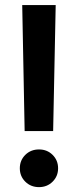

<svg xmlns="http://www.w3.org/2000/svg" viewBox="-20 -748 315 776"><path d="M79.6 -218.3 69.8 -727.5H205.1L194.8 -218.3ZM137.7 8.3Q104.5 8.3 82.3 -13.7Q60.1 -35.6 60.1 -67.9Q60.1 -100.1 82.3 -122.1Q104.5 -144 137.7 -144Q170.4 -144 192.6 -122.1Q214.8 -100.1 214.8 -67.9Q214.8 -35.6 192.6 -13.7Q170.4 8.3 137.7 8.3Z"/></svg>

Font: Inter 24pt SemiBold
Style: Regular
Weight: 600
Designer: Rasmus Andersson
Foundry: rsms
Version: Version 4.001;git-66647c0bb